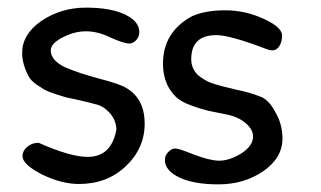

<svg xmlns="http://www.w3.org/2000/svg" viewBox="-20 -482 840 503"><path d="M205 -462Q140 -462 88 -427Q38 -392 38 -343Q38 -315 54 -284Q60 -271 76.5 -260Q93 -249 95 -248Q105 -242 127 -235Q149 -228 153 -227Q159 -226 185.5 -220Q212 -214 230 -209Q250 -205 267 -186.5Q284 -168 285 -143Q272 -71 210 -71Q164 -71 81 -108Q64 -108 51.5 -97.5Q39 -87 39 -73Q39 -51 90 -25Q141 0 187 0Q260 0 309 -46Q359 -93 359 -158Q359 -224 310 -252Q294 -262 240 -276Q187 -290 150 -306Q113 -324 113 -350Q113 -368 144 -384Q175 -400 205 -400Q236 -400 269 -384Q304 -368 319 -368Q328 -368 336 -376Q345 -385 345 -398Q345 -426 307.5 -444Q270 -462 205 -462ZM670 -433Q622 -455 570 -455Q519 -455 484 -440Q407 -399 407 -315Q407 -262 440 -229Q453 -216 480 -206Q498 -199 525 -192L574 -182Q604 -176 623.5 -159.5Q643 -143 643 -124Q643 -100 612 -80Q581 -61 554 -61Q531 -61 488 -77Q449 -93 439 -93Q430 -93 421 -84Q412 -75 412 -63Q412 -35 450 -17Q488 1 552 1Q619 1 669 -33Q720 -68 720 -119Q720 -157 701 -189Q683 -223 659 -230Q634 -240 599 -247Q552 -258 534 -264.5Q516 -271 499 -285Q481 -302 481 -327Q481 -390 547 -390Q583 -390 682 -352Q690 -350 693 -350Q705 -350 712 -361.5Q719 -373 719 -389Q719 -411 670 -433Z"/></svg>

Font: Patrick Hand SC
Style: Regular
Weight: 400
Designer: Patrick Wagesreiter
Foundry: Patrick Wagesreiter
Version: Version 2.001; ttfautohint (v1.8.2)